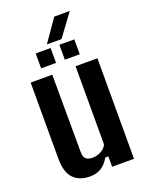

<svg xmlns="http://www.w3.org/2000/svg" viewBox="-167 -985 827 1077"><g transform="rotate(-20 247.0 -446.0)"><path d="M179.5 9Q117.5 9 81.5 -27.2Q45.5 -63.5 45.5 -147V-600H174.5L176 -136Q176 -110 188.5 -97.5Q201 -85 228.5 -85Q254 -85 278.8 -98Q303.5 -111 313.5 -133V-600H444V0H313.5V-62H295.5Q273 -24 245.2 -7.5Q217.5 9 179.5 9ZM269.5 -655V-744H358.5V-655ZM128 -655V-744H217V-655ZM204 -770 296.5 -902.5H389L291.5 -770Z"/></g></svg>

Font: Big Shoulders
Style: Bold
Weight: 700
Designer: Patric King
Foundry: XO Type Co
Version: Version 2.002